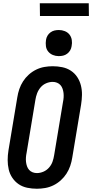

<svg xmlns="http://www.w3.org/2000/svg" viewBox="-20 -1149 565 1177"><path d="M206 8Q176 8 147 2Q118 -4 95 -19.5Q72 -35 56 -58.5Q40 -82 33.5 -110Q27 -138 27 -167.5Q27 -197 32 -228L86 -552Q90 -578 98.5 -603Q107 -628 121.5 -650.5Q136 -673 156.5 -691.5Q177 -710 201.5 -722Q226 -734 252 -738.5Q278 -743 303 -743Q333 -743 362 -737Q391 -731 414.5 -715.5Q438 -700 453.5 -676.5Q469 -653 476 -625Q483 -597 482.5 -567.5Q482 -538 477 -507L423 -183Q419 -157 410.5 -132Q402 -107 387.5 -84.5Q373 -62 352.5 -43.5Q332 -25 307.5 -13Q283 -1 257 3.5Q231 8 206 8ZM206 -88Q226 -88 246 -96.5Q266 -105 280.5 -121.5Q295 -138 302 -158Q309 -178 312 -198L366 -523Q369 -537 370 -551Q371 -565 369.5 -578.5Q368 -592 363.5 -605Q359 -618 350.5 -627.5Q342 -637 329.5 -642Q317 -647 303 -647Q283 -647 263 -638.5Q243 -630 229 -613.5Q215 -597 207.5 -577Q200 -557 197 -537L143 -212Q140 -198 139 -184Q138 -170 139.5 -156.5Q141 -143 145.5 -130Q150 -117 158.5 -107.5Q167 -98 179.5 -93Q192 -88 206 -88ZM340 -805Q321 -805 304 -812Q287 -819 275.5 -833Q264 -847 261.5 -866Q259 -885 262 -904Q264 -918 271 -930Q278 -942 289.5 -950.5Q301 -959 314 -962Q327 -965 341 -965Q360 -965 377.5 -958Q395 -951 406 -937Q417 -923 420 -904Q423 -885 419 -866Q417 -852 410 -840Q403 -828 391.5 -819.5Q380 -811 367 -808Q354 -805 340 -805ZM525 -1051H225L224 -1129H524Z"/></svg>

Font: Iosevka Oblique
Style: Bold
Weight: 700
Italic angle: -9°
Monospace: yes
Designer: Belleve Invis
Foundry: Belleve Invis
Version: Version 32.5.0; ttfautohint (v1.8.4)